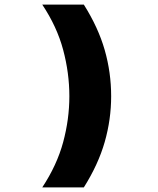

<svg xmlns="http://www.w3.org/2000/svg" viewBox="-20 -718 690 836"><path d="M345 98H164Q228 1 255 -99Q282 -199 282 -299Q282 -400 255 -501Q228 -602 164 -698H345Q408 -598 436 -500Q464 -402 464 -299Q464 -198 436 -100Q408 -2 345 98Z"/></svg>

Font: Azeret Mono ExtraBold
Style: Regular
Weight: 800
Designer: Martin Vácha
Foundry: Displaay
Version: Version 1.002